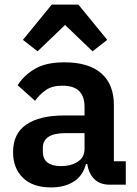

<svg xmlns="http://www.w3.org/2000/svg" viewBox="-20 -806 599 838"><path d="M458 0Q416 0 391.5 -24.5Q367 -49 361 -90H355Q342 -39 302 -13.5Q262 12 203 12Q123 12 80 -30Q37 -72 37 -142Q37 -223 95 -262.5Q153 -302 260 -302H349V-340Q349 -384 326 -408Q303 -432 252 -432Q207 -432 179.5 -412.5Q152 -393 133 -366L57 -434Q86 -479 134 -506.5Q182 -534 261 -534Q367 -534 422 -486Q477 -438 477 -348V-102H529V0ZM246 -81Q289 -81 319 -100Q349 -119 349 -156V-225H267Q167 -225 167 -161V-144Q167 -112 187.5 -96.5Q208 -81 246 -81ZM322 -786 448 -632 384 -582 264 -697 144 -582 80 -632 206 -786Z"/></svg>

Font: IBM Plex Sans Hebrew SmBld
Style: Regular
Weight: 600
Designer: Mike Abbink, Paul van der Laan, Pieter van Rosmalen, Yanek Iontef
Foundry: Bold Monday
Version: Version 1.3